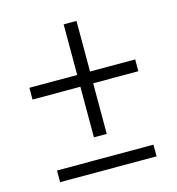

<svg xmlns="http://www.w3.org/2000/svg" viewBox="-96 -702 721 784"><g transform="rotate(-15 265.0 -309.5)"><path d="M297.4 -404.8H488.3V-355H297.4V-141.1H243.2V-355H41V-404.8H243.2V-618.7H297.4ZM470.2 0H62.5V-49.3H470.2Z"/></g></svg>

Font: Roboto Light
Style: Regular
Weight: 300
Designer: Google
Version: Version 2.134; 2016; ttfautohint (v1.6)